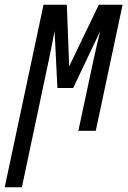

<svg xmlns="http://www.w3.org/2000/svg" viewBox="-72 -556 542 816"><path d="M-52 240H21L138 -313C146 -351 153 -388 160 -424L172 -182H239L354 -424C344 -385 335 -345 326 -304L261 0H335L449 -536H348L222 -274L212 -536H113Z"/></svg>

Font: Noto Sans ExtraCondensed
Style: Italic
Weight: 400
Width: 2
Italic angle: -12°
Designer: Monotype Design Team
Foundry: Monotype Imaging Inc.
Version: Version 2.013